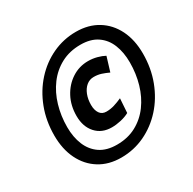

<svg xmlns="http://www.w3.org/2000/svg" viewBox="-147 -843 959 956"><g transform="rotate(-30 333.0 -365.0)"><path d="M288 -37Q216.5 -37 163.8 -69.8Q111 -102.5 82 -161.5Q53 -220.5 53 -299Q53 -383 80.5 -454.8Q108 -526.5 156.5 -580Q205 -633.5 268.5 -663.2Q332 -693 404 -693Q475.5 -693 528.5 -660.5Q581.5 -628 610.5 -569.5Q639.5 -511 639.5 -432.5Q639.5 -348.5 612 -276.2Q584.5 -204 536 -150.5Q487.5 -97 424 -67Q360.5 -37 288 -37ZM301.5 -103.5Q364 -103.5 412.2 -129.5Q460.5 -155.5 493.8 -200.8Q527 -246 544 -304.2Q561 -362.5 561 -427Q561 -484.5 543 -529.5Q525 -574.5 487.2 -600.2Q449.5 -626 391.5 -626Q328.5 -626 279.8 -600Q231 -574 197.5 -529Q164 -484 146.8 -425.8Q129.5 -367.5 129.5 -303Q129.5 -245.5 148.2 -200.2Q167 -155 205 -129.2Q243 -103.5 301.5 -103.5ZM322.5 -191Q265.5 -191 231.5 -228.8Q197.5 -266.5 197.5 -328Q197.5 -387.5 222.5 -434.5Q247.5 -481.5 289.8 -509Q332 -536.5 383.5 -536.5Q409 -536.5 433.8 -530Q458.5 -523.5 476.5 -513.5L451.5 -431.5Q431.5 -441 411.5 -447.5Q391.5 -454 368.5 -454Q344.5 -454 326.2 -439Q308 -424 297.8 -398Q287.5 -372 287.5 -339.5Q287.5 -309.5 300.2 -291Q313 -272.5 338 -272.5Q361 -272.5 383.2 -279.2Q405.5 -286 429 -296.5L423.5 -215Q402.5 -203.5 374.8 -197.2Q347 -191 322.5 -191Z"/></g></svg>

Font: Cabin
Style: Bold Italic
Weight: 700
Width: 4
Italic angle: -10°
Designer: Pablo Impallari
Foundry: Pablo Impallari. http://www.impallari.com Igino Marini. http://www.ikern.com
Version: Version 3.001